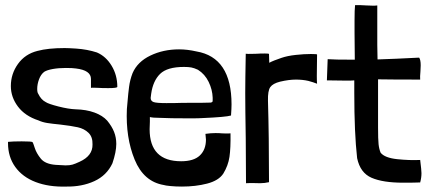

<svg xmlns="http://www.w3.org/2000/svg" viewBox="-20 -706 1660 743"><path d="M355 -503Q318 -515 275 -518Q245 -520 230 -520Q166 -520 125 -509Q77 -497 49.5 -458.5Q22 -420 22 -373Q22 -330 49.5 -293.5Q77 -257 129 -240Q144 -233 163 -230Q182 -227 213 -224Q256 -219 281 -213.5Q306 -208 322.5 -192Q339 -176 338 -147Q339 -103 288 -80Q271 -72 260.5 -69Q250 -66 234 -66Q228 -66 196 -68Q155 -71 138 -92Q121 -113 114.5 -133.5Q108 -154 106 -156Q103 -159 64 -159Q29 -159 11 -157V-152Q11 -99 39 -60Q67 -21 118 -1.5Q169 18 236 16Q297 17 345 -5Q393 -27 415 -74Q430 -118 430 -149Q430 -174 421.5 -195.5Q413 -217 395 -239Q377 -259 345.5 -270.5Q314 -282 273 -283Q245 -284 206 -294Q167 -304 157 -311Q139 -320 128 -343Q124 -348 124 -362Q124 -380 131 -399Q138 -418 151 -428Q162 -435 184.5 -439Q207 -443 235 -443Q261 -443 274 -441Q332 -434 332 -400.5Q332 -367 332 -366Q337 -367 345 -366.5Q353 -366 361 -366Q373 -365 399 -365Q434 -365 434 -370Q434 -415 412 -451.5Q390 -488 355 -503Z M597 -250Q635 -248 714 -248Q751 -248 762 -249Q855 -253 874 -259Q876 -287 876 -302Q876 -484 740 -507Q705 -515 673 -515Q612 -515 562 -491Q512 -467 493 -423Q483 -397 479.5 -370Q476 -343 474 -317.5Q472 -292 471 -284Q466 -174 501 -88.5Q536 -3 614 10Q619 12 639.5 14Q660 16 684 16Q737 16 781.5 4.5Q826 -7 844 -34Q863 -65 868 -99Q873 -133 872 -190Q861 -189 852.5 -189.5Q844 -190 838 -190Q830 -191 814 -191Q796 -191 775 -188Q777 -172 777 -166Q777 -127 753.5 -104.5Q730 -82 681 -82Q559 -82 559 -206L560 -235V-253Q572 -250 597 -250ZM803 -317Q803 -313 801.5 -311.5Q800 -310 795 -309Q783 -308 687 -308Q661 -307 624 -307Q586 -307 574.5 -311Q563 -315 563 -327Q563 -331 565 -343Q572 -393 599.5 -420Q627 -447 692 -447Q709 -447 720 -445Q731 -443 746 -436Q773 -419 787.5 -389Q802 -359 803 -328Z M1005 -499Q985 -499 973 -498Q964 -498 952.5 -497.5Q941 -497 931 -498Q929 -394 929 -346Q929 -287 931 -169L932 3Q948 2 963.5 2.5Q979 3 986 3Q1004 3 1021 -1V-5Q1021 -179 1017 -316Q1016 -355 1026 -369Q1036 -383 1064 -390Q1098 -398 1125 -398Q1151 -398 1173 -393Q1192 -388 1207 -382Q1206 -392 1206 -412L1207 -495Q1207 -497 1183 -497Q1157 -497 1124.5 -493.5Q1092 -490 1069 -482Q1054 -477 1041.5 -472Q1029 -467 1022 -463Q1022 -472 1021.5 -478.5Q1021 -485 1021 -497Q1021 -499 1005 -499Z M1424 -684 1397 -685Q1368 -687 1354 -686Q1352 -669 1352 -627V-580L1353 -475Q1270 -475 1248 -477L1245 -395L1321 -394Q1345 -394 1351 -395V-347Q1351 -191 1362 -94Q1374 -37 1418 -18Q1462 1 1540 1Q1585 1 1606 0Q1611 -18 1611 -36Q1611 -47 1606 -87Q1566 -85 1517.5 -90Q1469 -95 1453 -115Q1447 -129 1445 -148Q1443 -167 1443 -212V-246V-399Q1497 -398 1606 -398Q1605 -408 1607 -430L1608 -453Q1608 -475 1602 -483Q1506 -478 1441 -476L1440 -532V-685Q1435 -684 1424 -684Z"/></svg>

Font: Londrina Solid Light
Style: Regular
Weight: 300
Designer: Marcelo Magalhaes
Foundry: Marcelo Magalhães
Version: Version 1.002